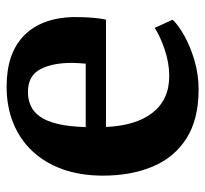

<svg xmlns="http://www.w3.org/2000/svg" viewBox="-40 -570 621 581"><g transform="rotate(-90 270.5 -279.5)"><path d="M290.7 11Q199.6 11 141.8 -26Q84 -63 56.8 -128.4Q29.5 -193.8 29.5 -278.5Q29.5 -346.7 48.9 -400.7Q68.4 -454.7 104 -492.4Q139.6 -530.2 189.1 -550.1Q238.6 -570 298.7 -570Q400.1 -570 453.6 -517.1Q507 -464.2 509.4 -368.3Q509.4 -335.8 507.5 -311.7Q505.6 -287.6 501.6 -269.3H176.8Q178.7 -224.7 189.4 -189.3Q200.2 -153.8 219.5 -128.9Q238.7 -104 266.5 -91Q294.2 -77.9 330.6 -77.9Q371.4 -77.9 412.7 -92.2Q453.9 -106.4 476.6 -122L501.4 -67.7Q485.3 -50.4 452.8 -32.2Q420.3 -14 378 -1.5Q335.8 11 290.7 11ZM176.4 -330.6H368.4Q369.2 -340.5 369.9 -351.6Q370.7 -362.7 370.7 -372.8Q370.7 -432.5 351 -468.9Q331.4 -505.4 282.4 -505.4Q260.5 -505.4 241.9 -497.4Q223.3 -489.5 209 -470.2Q194.8 -451 186.4 -417Q178 -383 176.4 -330.6Z"/></g></svg>

Font: Merriweather Light
Style: Regular
Weight: 300
Designer: Eben Sorkin
Foundry: Eben Sorkin
Version: Version 2.100